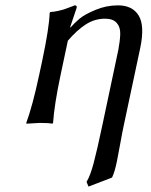

<svg xmlns="http://www.w3.org/2000/svg" viewBox="-20 -459 563 717"><path d="M244.1 -356.9Q258.3 -373.5 277.3 -389.4Q296.4 -405.3 336.7 -422.1Q377 -439 420.4 -439Q474.6 -439 497.8 -401.1Q521 -363.3 503.9 -280.8L442.9 5.9Q437 32.7 428.7 79.3Q420.4 126 416.5 144Q408.2 184.1 398.4 204.1L310.5 237.8L303.2 220.2Q317.4 196.8 329.8 149.9Q342.3 103 362.8 5.9L421.9 -272.9Q428.2 -306.2 429 -332Q429.7 -357.9 415.8 -373.5Q401.9 -389.2 372.6 -389.2Q333.5 -389.2 300.5 -367.9Q267.6 -346.7 233.4 -307.1L206.5 -180.2Q182.6 -67.4 178.2 0L175.3 2.9Q162.1 0 127.9 0L78.6 2.9L78.1 0Q101.6 -63.5 126.5 -180.2L138.2 -234.9Q163.6 -355 165.5 -411.1L168 -414.1Q182.6 -415 196.8 -418.2Q210.9 -421.4 217.8 -423.6Q224.6 -425.8 240.5 -431.9Q256.3 -438 259.3 -439Q268.6 -439 266.1 -429.2L241.7 -356.9Z"/></svg>

Font: Linux Biolinum
Style: Italic
Weight: 400
Italic angle: -12°
Designer: Philipp H. Poll
Foundry: Philipp H. Poll
Version: Version 1.1.3 ; ttfautohint (v0.9)